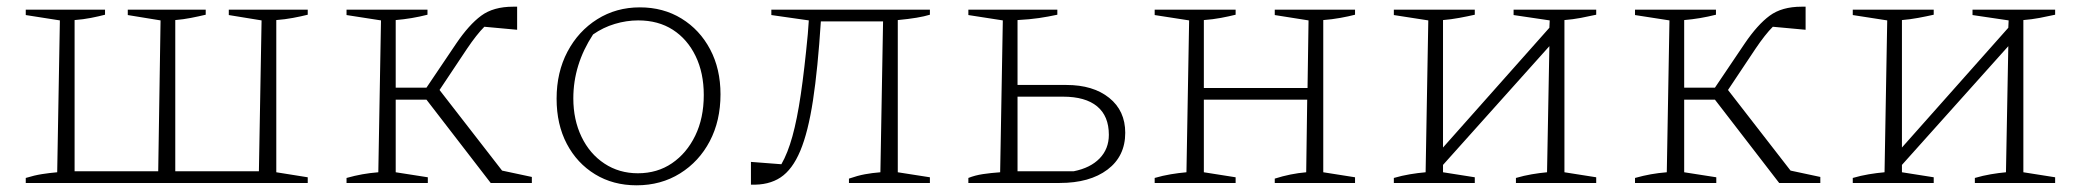

<svg xmlns="http://www.w3.org/2000/svg" viewBox="-20 -547 6223 574"><path d="M900 -503Q880 -498 856 -493.5Q832 -489 806 -487V-32L900 -17V0H57V-15Q83 -23 105.5 -26.5Q128 -30 151 -32L159 -486L57 -502V-518H294V-503Q275 -498 252 -493.5Q229 -489 203 -487V-35H453L460 -486L362 -502V-518H595V-503Q574 -498 551 -493.5Q528 -489 504 -487V-35H754L762 -486L664 -502V-518H900Z M1016 0V-15Q1041 -22 1063.5 -26Q1086 -30 1111 -32L1119 -486L1016 -502V-518H1258V-503Q1211 -491 1163 -487V-285H1255L1344 -417Q1382 -473 1418.5 -500Q1455 -527 1514 -527Q1519 -527 1526 -527V-458L1428 -467Q1405 -444 1376 -401L1294 -278L1481 -37L1570 -18V0H1447L1255 -249H1163V-32L1259 -17V0Z M1883 7Q1813 7 1759 -26Q1705 -59 1674.5 -117Q1644 -175 1644 -252Q1644 -331 1676.5 -392.5Q1709 -454 1765.5 -489.5Q1822 -525 1893 -525Q1963 -525 2017.5 -491.5Q2072 -458 2103 -399.5Q2134 -341 2134 -265Q2134 -186 2102 -125Q2070 -64 2013 -28.5Q1956 7 1883 7ZM1887 -29Q1945 -29 1989 -59Q2033 -89 2058.5 -141.5Q2084 -194 2084 -263Q2084 -329 2059.5 -379.5Q2035 -430 1991.5 -458Q1948 -486 1888 -486Q1853 -486 1818 -475.5Q1783 -465 1753 -444Q1694 -354 1694 -253Q1694 -189 1718.5 -138Q1743 -87 1787 -58Q1831 -29 1887 -29Z M2225 5V-63L2316 -56Q2335 -89 2349 -139.5Q2363 -190 2374 -264.5Q2385 -339 2395 -445L2398 -486L2286 -502V-518H2760V-503Q2728 -493 2664 -487V-32L2760 -17V0H2518V-13Q2544 -22 2565.5 -26Q2587 -30 2612 -32L2620 -483H2434Q2425 -342 2410.5 -247Q2396 -152 2372.5 -96Q2349 -40 2313.5 -16.5Q2278 7 2225 5Z M2875 0V-15Q2895 -23 2918.5 -26.5Q2942 -30 2970 -32L2978 -486L2875 -502V-518H3141V-503Q3113 -497 3086 -493Q3059 -489 3022 -487V-293H3168Q3248 -293 3296 -254.5Q3344 -216 3344 -150Q3344 -80 3291 -40Q3238 0 3148 0ZM3022 -35H3190Q3240 -45 3267.5 -73.5Q3295 -102 3295 -144Q3295 -200 3260 -229Q3225 -258 3158 -258H3022Z M3432 0V-15Q3456 -22 3480 -26Q3504 -30 3527 -32L3535 -486L3432 -502V-518H3674V-503Q3654 -498 3630 -493.5Q3606 -489 3579 -487V-284H3889L3892 -486L3791 -502V-518H4031V-503Q4012 -498 3987 -493.5Q3962 -489 3936 -487V-32L4031 -17V0H3791V-13Q3838 -28 3885 -32L3888 -249H3579V-32L3674 -17V0Z M4147 0V-15Q4171 -22 4195 -26Q4219 -30 4242 -32L4250 -486L4147 -502V-518H4389V-503Q4367 -498 4342.5 -493.5Q4318 -489 4294 -487V-106L4612 -464L4613 -486L4505 -502V-518H4752V-503Q4730 -498 4706 -493.5Q4682 -489 4657 -487V-32L4752 -17V0H4512V-15Q4536 -22 4559.5 -26Q4583 -30 4605 -32L4612 -409L4294 -54V-32L4389 -17V0Z M4868 0V-15Q4893 -22 4915.5 -26Q4938 -30 4963 -32L4971 -486L4868 -502V-518H5110V-503Q5063 -491 5015 -487V-285H5107L5196 -417Q5234 -473 5270.5 -500Q5307 -527 5366 -527Q5371 -527 5378 -527V-458L5280 -467Q5257 -444 5228 -401L5146 -278L5333 -37L5422 -18V0H5299L5107 -249H5015V-32L5111 -17V0Z M5519 0V-15Q5543 -22 5567 -26Q5591 -30 5614 -32L5622 -486L5519 -502V-518H5761V-503Q5739 -498 5714.5 -493.5Q5690 -489 5666 -487V-106L5984 -464L5985 -486L5877 -502V-518H6124V-503Q6102 -498 6078 -493.5Q6054 -489 6029 -487V-32L6124 -17V0H5884V-15Q5908 -22 5931.5 -26Q5955 -30 5977 -32L5984 -409L5666 -54V-32L5761 -17V0Z"/></svg>

Font: Piazzolla SC ExtraLight
Style: Regular
Weight: 200
Designer: Juan Pablo del Peral
Foundry: Huerta Tipografica
Version: Version 1.330